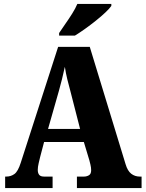

<svg xmlns="http://www.w3.org/2000/svg" viewBox="-20 -951 736 971"><path d="M6 0V-58H12Q35 -58 53 -71Q71 -84 85 -128L274 -714H434L615 -121Q625 -87 643.5 -72.5Q662 -58 687 -58H696V0H369V-58H405Q418 -58 429.5 -64.5Q441 -71 441 -90Q441 -103 437.5 -118Q434 -133 432 -140L404 -233H203L183 -157Q180 -145 175.5 -125.5Q171 -106 171 -92Q171 -76 178 -67Q185 -58 203 -58H246V0ZM223 -299H385L336 -490Q328 -519 320.5 -549.5Q313 -580 308 -613Q301 -581 293.5 -550.5Q286 -520 278 -492ZM279 -784Q292 -804 310 -829.5Q328 -855 345 -882Q362 -909 371 -931H543V-921Q534 -908 513.5 -888.5Q493 -869 465.5 -847Q438 -825 410 -805Q382 -785 359 -771H279Z"/></svg>

Font: Noto Serif Hebrew Condensed Black
Style: Regular
Weight: 900
Width: 3
Designer: Monotype Design Team
Foundry: Monotype Imaging Inc.
Version: Version 2.004; ttfautohint (v1.8.4.7-5d5b)